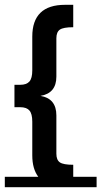

<svg xmlns="http://www.w3.org/2000/svg" viewBox="-20 -777 421 797"><path d="M0 0V-43H139Q114 -76 114 -132V-272Q114 -305 102 -318.5Q90 -332 64 -332H40V-425H64Q90 -425 102 -438.5Q114 -452 114 -485V-625Q114 -757 250 -757H284V-664Q243 -664 228.5 -654Q214 -644 214 -618V-459Q214 -390 148 -379Q214 -368 214 -298V-139Q214 -113 228.5 -103Q243 -93 284 -93V-43H381V0Z"/></svg>

Font: Montserrat Subrayada
Style: Regular
Weight: 400
Designer: Julieta Ulanovsky
Foundry: Julieta Ulanovsky
Version: Version 2.001